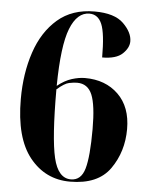

<svg xmlns="http://www.w3.org/2000/svg" viewBox="-53 -767 636 821"><g transform="rotate(5 265.5 -357.0)"><path d="M278 10Q398 10 450 -64Q502 -138 502 -235Q502 -330 447 -383.5Q392 -437 304 -437Q278 -437 247.5 -427.5Q217 -418 186 -393Q188 -566 217 -639.5Q246 -713 299 -713Q336 -713 352.5 -673.5Q369 -634 369 -531Q429 -531 456 -556.5Q483 -582 483 -610Q483 -648 444.5 -686Q406 -724 320 -724Q224 -724 161.5 -670Q99 -616 68.5 -525Q38 -434 38 -324Q38 -157 105 -73.5Q172 10 278 10ZM281 0Q226 0 206 -85Q186 -170 186 -378Q218 -406 238 -410Q258 -414 272 -414Q318 -414 336.5 -369.5Q355 -325 355 -222Q355 -104 340 -52Q325 0 281 0Z"/></g></svg>

Font: Noto Serif Display SemiCondensed Extra
Style: Regular
Weight: 800
Width: 4
Designer: Monotype Design Team
Foundry: Monotype Imaging Inc.
Version: Version 1.900